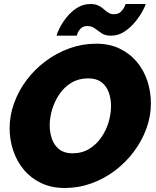

<svg xmlns="http://www.w3.org/2000/svg" viewBox="-20 -932 778 958"><path d="M303 6Q237 6 185.5 -18.5Q134 -43 99 -85Q64 -127 46 -180.5Q28 -234 28 -292Q28 -356 50.5 -418Q73 -480 113.5 -533.5Q154 -587 208.5 -627.5Q263 -668 327 -691Q391 -714 460 -714Q526 -714 577 -689.5Q628 -665 663 -623Q698 -581 715.5 -527.5Q733 -474 733 -416Q733 -352 710.5 -290.5Q688 -229 648 -175.5Q608 -122 554 -81Q500 -40 436 -17Q372 6 303 6ZM341 -167Q389 -167 425 -189Q461 -211 485.5 -246.5Q510 -282 522 -323Q534 -364 534 -403Q534 -440 522.5 -471.5Q511 -503 486 -522Q461 -541 420 -541Q373 -541 337 -519.5Q301 -498 277 -463Q253 -428 240.5 -387Q228 -346 228 -307Q228 -270 239.5 -238Q251 -206 276 -186.5Q301 -167 341 -167ZM534 -754Q505 -754 487 -766Q469 -778 453.5 -790Q438 -802 416 -802Q395 -802 383.5 -790.5Q372 -779 367.5 -767Q363 -755 363 -754H262Q265 -767 278 -793Q291 -819 313 -846.5Q335 -874 365 -893Q395 -912 431 -912Q455 -912 470.5 -904.5Q486 -897 497.5 -886.5Q509 -876 521 -868.5Q533 -861 549 -861Q570 -861 582.5 -873Q595 -885 601 -898Q607 -911 607 -912H707Q705 -903 692 -878Q679 -853 656 -824.5Q633 -796 602 -775Q571 -754 534 -754Z"/></svg>

Font: Raleway Thin Black
Style: Italic
Weight: 900
Italic angle: -12°
Version: Version 4.026